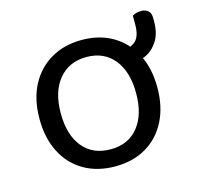

<svg xmlns="http://www.w3.org/2000/svg" viewBox="-84 -613 749 716"><g transform="rotate(-15 290.5 -254.5)"><path d="M504 -231Q504 -157 476 -102Q448 -47 397 -17Q346 13 277 13Q208 13 156.5 -17Q105 -47 77 -102Q49 -157 49 -231Q49 -306 77.5 -360.5Q106 -415 157.5 -445Q209 -475 277 -475Q345 -475 396 -445Q447 -415 475.5 -360.5Q504 -306 504 -231ZM277 -409Q210 -409 170.5 -361.5Q131 -314 131 -231Q131 -147 169.5 -100Q208 -53 277 -53Q345 -53 383.5 -100.5Q422 -148 422 -231Q422 -314 383.5 -361.5Q345 -409 277 -409ZM428 -341H411Q407 -347 405.5 -364.5Q404 -382 404 -395Q436 -395 460.5 -412Q485 -429 485 -479V-513Q493 -518 501.5 -520Q510 -522 520 -522Q535 -522 545.5 -513.5Q556 -505 556 -485V-473Q556 -426 537 -396.5Q518 -367 489 -354Q460 -341 428 -341Z"/></g></svg>

Font: Baloo Bhaijaan 2
Style: Regular
Weight: 400
Designer: Sanskriti Dholi, Noopur Datye and Ek Type
Foundry: Ek Type
Version: Version 1.701